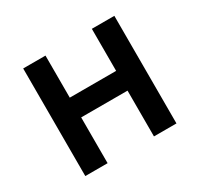

<svg xmlns="http://www.w3.org/2000/svg" viewBox="-122 -700 883 850"><g transform="rotate(-30 319.5 -275.0)"><path d="M87 0H201V-234H438V0H553V-550H438V-335H201V-550H87Z"/></g></svg>

Font: Kinto Sans Med
Style: Regular
Weight: 500
Designer: Authors: Ryoko NISHIZUKA  (kana & ideographs); Paul D. Hunt (Latin, Greek & Cyrillic); Wenlong ZHANG  (bopomofo); Sandol
Foundry: Adobe Systems Incorporated, ookami Inc.
Version: Version 0.001